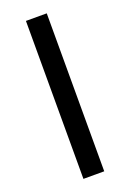

<svg xmlns="http://www.w3.org/2000/svg" viewBox="-139 -762 550 812"><g transform="rotate(-20 136.0 -355.5)"><path d="M183.1 -710.9H89.4V0H183.1Z"/></g></svg>

Font: Roboto
Style: Regular
Weight: 400
Designer: Google
Version: Version 2.137; 2017